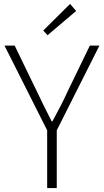

<svg xmlns="http://www.w3.org/2000/svg" viewBox="-20 -961 532 981"><path d="M221 0V-295L3 -728H55L166 -499Q185 -459 204 -420.5Q223 -382 244 -341H248Q270 -382 290 -420.5Q310 -459 328 -499L439 -728H488L270 -295V0ZM223 -781 201 -805 338 -941 369 -905Z"/></svg>

Font: Noto Sans KR ExtraLight
Style: Regular
Weight: 250
Designer: Ryoko NISHIZUKA  (kana, bopomofo & ideographs); Paul D. Hunt (Latin, Greek & Cyrillic); Sandoll Communications , Soo-you
Foundry: Adobe
Version: Version 2.004-H2;hotconv 1.0.118;makeotfexe 2.5.65603